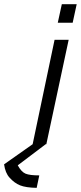

<svg xmlns="http://www.w3.org/2000/svg" viewBox="-136 -700 393 932"><path d="M128.9 -506.8H197.3L88.9 0H85.9L-49.8 102.5Q-32.2 134.8 -11.7 143.1Q8.8 151.4 54.7 151.4L42 211.9Q-10.7 210.9 -38.6 199.7Q-66.4 188.5 -89.8 162.1Q-110.4 139.6 -116.2 97.7L22.5 0ZM164.1 -679.7H236.3L216.8 -589.8H144.5Z"/></svg>

Font: Dinish
Style: Italic
Weight: 400
Italic angle: -12°
Designer: Bert Driehuis
Foundry: Playbeing
Version: Version 3.002; git-62d0f29-release